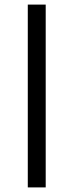

<svg xmlns="http://www.w3.org/2000/svg" viewBox="-20 -749 320 836"><path d="M101 67V-729H179V67Z"/></svg>

Font: Hubot Sans
Style: Regular
Weight: 400
Designer: Deni Anggara
Foundry: GitHub, Inc., Subsidiary of Microsoft Corporation
Version: Version 2.000